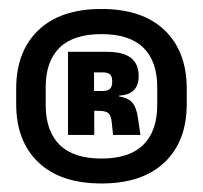

<svg xmlns="http://www.w3.org/2000/svg" viewBox="-20 -670 464 439"><path d="M212 -250.5Q118.5 -250.5 67.8 -298.8Q17 -347 17 -432.5V-467Q17 -552.5 67.8 -601Q118.5 -649.5 212 -649.5Q305.5 -649.5 356.2 -601Q407 -552.5 407 -467V-432.5Q407 -347 356.2 -298.8Q305.5 -250.5 212 -250.5ZM212 -307.5Q276 -307.5 307.8 -339Q339.5 -370.5 339.5 -430V-470.5Q339.5 -530 307.8 -561Q276 -592 212 -592Q148 -592 116.2 -561Q84.5 -530 84.5 -470.5V-430Q84.5 -370.5 116.2 -339Q148 -307.5 212 -307.5ZM238.5 -361.5 235.5 -390Q234 -405 228.5 -410.5Q223 -416 209.5 -416.5L176.5 -417V-462H215Q226.5 -462 231.5 -467Q236.5 -472 236.5 -481.5V-485Q236.5 -495 231.5 -499.8Q226.5 -504.5 215 -504.5H176.5V-551.5H224.5Q262 -551.5 279.5 -537.5Q297 -523.5 297 -497.5V-495Q297 -475 286 -463.8Q275 -452.5 252.5 -451.5V-443L244 -450.5Q271 -448 281.5 -436.5Q292 -425 295.5 -400L301 -361.5ZM135.5 -361.5V-551.5H195V-446L195.5 -427V-361.5Z"/></svg>

Font: Anek Gujarati ExtraBold
Style: Regular
Weight: 800
Version: Version 1.003